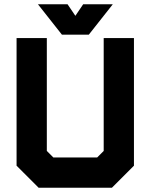

<svg xmlns="http://www.w3.org/2000/svg" viewBox="-20 -878 704 898"><path d="M160.5 0 57.5 -103V-700H199V-172L229.5 -141.5H434.5L465 -172V-700H606.5V-103L503.5 0ZM195 -71H469L536 -135.5V-629.5V-135.5L469 -71H195L128 -136.5V-629.5V-136.5ZM269.5 -716 157.5 -858H296L332.5 -804L369 -858H507.5L395.5 -716ZM303 -755H360L402.5 -813L360 -755H303L260.5 -813Z"/></svg>

Font: Tourney Thin Black
Style: Regular
Weight: 900
Version: Version 1.015